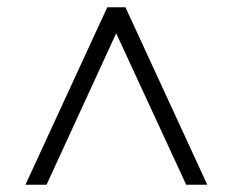

<svg xmlns="http://www.w3.org/2000/svg" viewBox="-20 -648 640 528"><path d="M50 -140 275 -628H325L550 -140H492L296 -564H303L108 -140Z"/></svg>

Font: Nunito Sans 8pt Light
Style: Regular
Weight: 300
Version: Version 3.101;gftools[0.9.27]